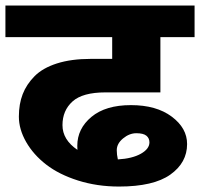

<svg xmlns="http://www.w3.org/2000/svg" viewBox="-35 -674 731 701"><path d="M391.3 -125.4Q391.3 -109.7 395.3 -92Q447.9 -95 479.3 -112.7Q510.6 -130.4 510.6 -154.2Q510.6 -169.4 499.5 -178.5Q488.4 -187.6 462.8 -187.6Q437.3 -187.6 414.3 -168.6Q391.3 -149.6 391.3 -125.4ZM399.4 7.1Q319.5 7.1 250 -14.9Q180.5 -36.9 133.7 -73.1Q87 -109.2 60.4 -155.7Q33.9 -202.2 33.9 -248.2Q33.9 -294.2 47.8 -330.1Q61.7 -366 91.3 -395.9Q120.8 -425.7 172.9 -442.4Q225 -459 295.8 -459H374.6V-538.4H-15.2V-653.7H675.4V-538.4H550.6V-336.7H350.4Q266.4 -336.7 229.8 -303.6Q193.1 -270.5 193.1 -217.1Q193.1 -163.8 247.7 -126.9Q247.2 -132 247.2 -141.6Q247.2 -204.2 298.8 -247.2Q350.4 -290.2 443.1 -290.2Q535.9 -290.2 592 -248.2Q648.1 -206.3 648.1 -148.1Q648.1 -79.9 586.7 -36.4Q525.3 7.1 399.4 7.1Z"/></svg>

Font: Khula ExtraBold
Style: Regular
Weight: 800
Designer: Erin McLaughlin, Steve Matteson
Version: Version 1.002;PS 1.0;hotconv 1.0.72;makeotf.lib2.5.5900; ttf